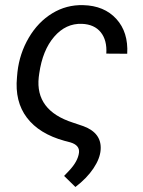

<svg xmlns="http://www.w3.org/2000/svg" viewBox="-20 -559 566 762"><path d="M310.1 -538.6Q393.6 -536.6 441.7 -483.9Q489.7 -431.2 484.9 -345.7L401.9 -346.2Q405.3 -399.4 379.9 -430.9Q354.5 -462.4 305.2 -464.4Q241.2 -466.8 195.1 -413.3Q148.9 -359.9 135.7 -267.1L133.8 -252.9Q119.1 -120.6 269.5 -72.3L311.5 -58.1Q384.3 -30.8 379.4 35.6Q377 70.3 350.8 109.4Q324.7 148.4 279.3 183.1L234.4 139.2L254.4 118.2Q289.1 81.5 293.5 46.9Q296.9 17.1 258.8 5.9L236.3 0Q135.3 -27.8 86.7 -92Q38.1 -156.2 47.4 -252.4L49.3 -273.4Q57.6 -346.7 94.2 -409.2Q130.9 -471.7 187.3 -506.1Q243.7 -540.5 310.1 -538.6Z"/></svg>

Font: Roboto
Style: Italic
Weight: 400
Italic angle: -12°
Designer: Google
Version: Version 2.134; 2016; ttfautohint (v1.6)